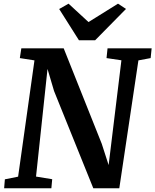

<svg xmlns="http://www.w3.org/2000/svg" viewBox="-20 -1000 826 1020"><path d="M294.4 -952.1 344.2 -980.5 450.2 -882.8 606.9 -980.5 649.4 -952.6 485.4 -786.1H399.4ZM5.9 -47.4 76.2 -61.5 163.1 -679.2 85.4 -691.4 93.3 -743.2H318.4L520.5 -236.3L557.1 -123L625 -679.7L545.9 -691.4L551.3 -743.2H785.6L780.3 -691.4L715.3 -679.2L613.8 0H475.6L267.1 -516.6L232.4 -633.8L171.4 -62L257.3 -47.9L252.9 0H2Z"/></svg>

Font: Merriweather Bold
Style: Italic
Weight: 700
Italic angle: -7°
Designer: Eben Sorkin ( eben@eyebytes.com )
Foundry: Eben Sorkin ( eben@eyebytes.com )
Version: Version 1.5; ttfautohint (v0.97) -l 13 -r 13 -G 200 -x 24 -f